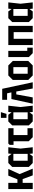

<svg xmlns="http://www.w3.org/2000/svg" viewBox="1796 -2566 770 4403"><g transform="rotate(-90 2181.5 -365.0)"><path d="M47 0V-560H189V-351H269L355 -560H508L390 -302L515 0H361L276 -231H189V0Z M644 0 554 -90V-470L644 -560H798L854 -484L862 -560H1006L975 -280L1006 0H862L854 -76L798 0ZM696 -116H854V-444H696Z M1143 -93V-440H1061V-530L1091 -560H1442V-440H1285V-120H1442V0H1236Z M1597 0 1507 -90V-470L1597 -560H1751L1807 -484L1815 -560H1959L1928 -280L1959 0H1815L1807 -76L1751 0ZM1649 -116H1807V-444H1649ZM1679 -602V-730H1811L1771 -602Z M2094 -700H2346L2496 0H2353L2284 -377H2218L2149 0H2005L2111 -489H2264L2242 -588H2094Z M2549 -103V-457L2652 -560H2882L2985 -457V-103L2882 0H2652ZM2691 -116H2843V-444H2691Z M3074 -560H3216V-125H3289V0H3163L3074 -89Z M3349 0V-560H3789V0H3646V-437H3492V0Z M3966 0 3876 -90V-470L3966 -560H4120L4176 -484L4184 -560H4328L4297 -280L4328 0H4184L4176 -76L4120 0ZM4018 -116H4176V-444H4018Z"/></g></svg>

Font: Tektur SemiCondensed SemiBold
Style: Regular
Weight: 600
Width: 4
Designer: Adam Jagosz
Foundry: Adam Jagosz
Version: Version 1.005;gftools[0.9.30]